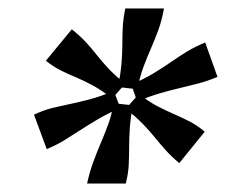

<svg xmlns="http://www.w3.org/2000/svg" viewBox="-20 -767 532 452"><path d="M88 -624Q107 -609 124.5 -600.5Q142 -592 161 -584Q180 -576 200 -565Q220 -554 244 -535L275 -570Q251 -589 235.5 -605.5Q220 -622 207.5 -638Q195 -654 181.5 -668.5Q168 -683 149 -698ZM90 -416Q114 -426 132.5 -437.5Q151 -449 169.5 -461Q188 -473 210 -486Q232 -499 263 -513L248 -553Q217 -540 192.5 -533.5Q168 -527 146.5 -522.5Q125 -518 104 -513Q83 -508 60 -497ZM276 -335Q282 -358 283 -378.5Q284 -399 284 -419.5Q284 -440 285.5 -464Q287 -488 293 -519L248 -524Q242 -493 233 -469.5Q224 -446 215.5 -426Q207 -406 199 -384Q191 -362 185 -335ZM275 -747Q270 -723 269 -702.5Q268 -682 268 -661.5Q268 -641 266 -617.5Q264 -594 258 -562L303 -557Q310 -589 318.5 -611.5Q327 -634 336 -654.5Q345 -675 353 -697Q361 -719 366 -747ZM402 -383 462 -457Q444 -472 426.5 -481Q409 -490 390.5 -498Q372 -506 351.5 -516.5Q331 -527 307 -546L276 -511Q300 -492 316 -475.5Q332 -459 344.5 -443.5Q357 -428 370 -413.5Q383 -399 402 -383ZM492 -586 463 -667Q439 -657 420 -645.5Q401 -634 382.5 -621Q364 -608 341.5 -594.5Q319 -581 289 -568L303 -528Q334 -541 358.5 -548Q383 -555 404.5 -560Q426 -565 447 -570.5Q468 -576 492 -586Z"/></svg>

Font: Roboto Serif 20pt Medium
Style: Italic
Weight: 500
Italic angle: -10°
Version: Version 1.008